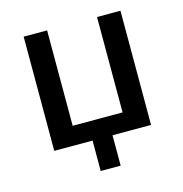

<svg xmlns="http://www.w3.org/2000/svg" viewBox="-95 -580 762 799"><g transform="rotate(-15 285.5 -180.5)"><path d="M242 131V0H77V-492H178V-81H393V-492H494V0H328V131Z"/></g></svg>

Font: Nunito Sans 10pt SemiCondensed SemiBold
Style: Regular
Weight: 600
Width: 4
Designer: Vernon Adams
Foundry: Vernon Adams
Version: Version 3.101;gftools[0.9.27]